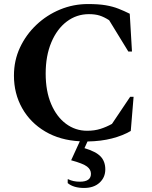

<svg xmlns="http://www.w3.org/2000/svg" viewBox="-20 -690 751 950"><path d="M375 209Q430 209 430 170Q430 149 410.5 134Q391 119 332 103L375 9Q277 4 203.5 -39.5Q130 -83 89.5 -155Q49 -227 49 -316Q49 -391 79 -455Q109 -519 160.5 -567.5Q212 -616 277.5 -643Q343 -670 415 -670Q468 -670 503 -664Q538 -658 566 -647Q594 -636 622 -622L633 -435H615L520 -590Q495 -606 473 -613Q451 -620 420 -620Q359 -620 310.5 -583.5Q262 -547 234 -480.5Q206 -414 206 -326Q206 -239 233 -175.5Q260 -112 306.5 -77.5Q353 -43 411 -43Q448 -43 477.5 -52.5Q507 -62 534 -77L624 -211H641L627 -42Q588 -19 534 -5Q480 9 413 10L398 43Q455 60 478 84.5Q501 109 501 148Q501 188 472.5 214Q444 240 396 240Q344 240 315 216V197H318Q342 209 375 209Z"/></svg>

Font: Spectral
Style: Bold
Weight: 700
Designer: Jean-Baptiste Levee
Foundry: Production Type
Version: Version 2.001